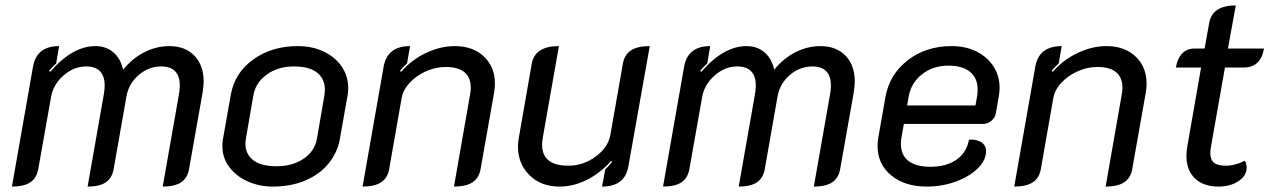

<svg xmlns="http://www.w3.org/2000/svg" viewBox="-20 -679 4687 708"><path d="M102 -435Q116 -509 198 -509L187 -445Q172 -431 161 -418L165 -414Q247 -509 332 -509Q371 -509 398 -486Q425 -463 434 -422Q468 -464 512.5 -486.5Q557 -509 604 -509Q663 -509 697 -473.5Q731 -438 731 -378Q731 -365 727 -337L677 -55Q671 -22 647.5 -6.5Q624 9 580 9L640 -332Q643 -349 643 -364Q643 -398 626 -416Q609 -434 575 -434Q528 -434 491 -402Q454 -370 446 -322L399 -55Q393 -22 370 -6.5Q347 9 303 9L363 -332Q366 -349 366 -364Q366 -398 349 -416Q332 -434 298 -434Q252 -434 214 -400.5Q176 -367 168 -320L121 -55Q115 -22 91.5 -6.5Q68 9 24 9Z M800 -140Q800 -156 802 -165L831 -329Q845 -410 913.5 -459.5Q982 -509 1078 -509Q1133 -509 1175.5 -488Q1218 -467 1241 -432Q1264 -397 1264 -355Q1264 -338 1262 -329L1233 -165Q1224 -116 1191.5 -76Q1159 -36 1106 -13.5Q1053 9 986 9Q936 9 893.5 -10Q851 -29 825.5 -63Q800 -97 800 -140ZM1149 -169 1176 -326Q1178 -340 1178 -348Q1178 -388 1149.5 -411Q1121 -434 1064 -434Q1005 -434 963.5 -404Q922 -374 914 -326L887 -169Q885 -155 885 -149Q885 -111 913.5 -88.5Q942 -66 1000 -66Q1059 -66 1100 -94Q1141 -122 1149 -169Z M1395 -435Q1409 -509 1492 -509L1481 -445Q1467 -433 1455 -418L1459 -414Q1497 -458 1550.5 -483.5Q1604 -509 1657 -509Q1724 -509 1764.5 -470.5Q1805 -432 1805 -371Q1805 -355 1802 -337L1752 -55Q1746 -22 1722 -6.5Q1698 9 1654 9L1713 -328Q1716 -343 1716 -355Q1716 -432 1623 -432Q1586 -432 1550.5 -416Q1515 -400 1490.5 -373.5Q1466 -347 1461 -317L1415 -55Q1409 -22 1385 -6.5Q1361 9 1317 9Z M2297 -65Q2284 9 2200 9L2212 -55Q2221 -62 2237 -82L2234 -86Q2194 -41 2144.5 -16Q2095 9 2043 9Q1975 9 1932.5 -33Q1890 -75 1890 -139Q1890 -154 1893 -170L1941 -445Q1953 -509 2041 -509L1982 -174Q1979 -158 1979 -145Q1979 -68 2076 -68Q2131 -68 2177 -102Q2223 -136 2231 -183L2277 -445Q2283 -478 2307 -493.5Q2331 -509 2376 -509Z M2503 -435Q2517 -509 2599 -509L2588 -445Q2573 -431 2562 -418L2566 -414Q2648 -509 2733 -509Q2772 -509 2799 -486Q2826 -463 2835 -422Q2869 -464 2913.5 -486.5Q2958 -509 3005 -509Q3064 -509 3098 -473.5Q3132 -438 3132 -378Q3132 -365 3128 -337L3078 -55Q3072 -22 3048.5 -6.5Q3025 9 2981 9L3041 -332Q3044 -349 3044 -364Q3044 -398 3027 -416Q3010 -434 2976 -434Q2929 -434 2892 -402Q2855 -370 2847 -322L2800 -55Q2794 -22 2771 -6.5Q2748 9 2704 9L2764 -332Q2767 -349 2767 -364Q2767 -398 2750 -416Q2733 -434 2699 -434Q2653 -434 2615 -400.5Q2577 -367 2569 -320L2522 -55Q2516 -22 2492.5 -6.5Q2469 9 2425 9Z M3216 -141Q3216 -157 3219 -173L3245 -321Q3260 -405 3327.5 -457Q3395 -509 3489 -509Q3541 -509 3581 -489Q3621 -469 3643.5 -434Q3666 -399 3666 -355Q3666 -339 3663 -324L3652 -260Q3649 -244 3635 -233Q3621 -222 3605 -222H3313L3305 -177Q3302 -162 3302 -150Q3302 -107 3330 -85.5Q3358 -64 3411 -64Q3470 -64 3507.5 -90.5Q3545 -117 3553 -164Q3581 -166 3598.5 -154.5Q3616 -143 3616 -122Q3616 -88 3585.5 -58Q3555 -28 3504.5 -9.5Q3454 9 3398 9Q3316 9 3266 -32.5Q3216 -74 3216 -141ZM3577 -290 3583 -324Q3585 -333 3585 -349Q3585 -391 3557 -414Q3529 -437 3477 -437Q3421 -437 3380.5 -405.5Q3340 -374 3331 -324L3325 -290Z M3798 -435Q3812 -509 3895 -509L3884 -445Q3870 -433 3858 -418L3862 -414Q3900 -458 3953.5 -483.5Q4007 -509 4060 -509Q4127 -509 4167.5 -470.5Q4208 -432 4208 -371Q4208 -355 4205 -337L4155 -55Q4149 -22 4125 -6.5Q4101 9 4057 9L4116 -328Q4119 -343 4119 -355Q4119 -432 4026 -432Q3989 -432 3953.5 -416Q3918 -400 3893.5 -373.5Q3869 -347 3864 -317L3818 -55Q3812 -22 3788 -6.5Q3764 9 3720 9Z M4355 -104Q4355 -120 4358 -138L4409 -430H4316Q4322 -464 4339.5 -482Q4357 -500 4384 -500H4422L4439 -595Q4451 -659 4537 -659L4508 -500H4641Q4629 -430 4566 -430H4497L4446 -141Q4443 -126 4443 -115Q4443 -90 4456.5 -79Q4470 -68 4500 -68Q4534 -68 4570 -86Q4577 -76 4577 -61Q4577 -31 4547 -11Q4517 9 4473 9Q4418 9 4386.5 -21Q4355 -51 4355 -104Z"/></svg>

Font: K2D
Style: Italic
Weight: 400
Italic angle: -10°
Designer: Katatrad Aksorn Co.,Ltd.
Foundry: Cadson Demak Co.,Ltd.
Version: Version 1.000; ttfautohint (v1.6)